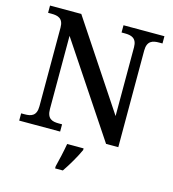

<svg xmlns="http://www.w3.org/2000/svg" viewBox="-132 -822 1035 1151"><g transform="rotate(15 385.0 -246.5)"><path d="M35 0H289V-45H268C228 -45 195 -54 195 -115V-569L574 0H650V-599C650 -660 684 -669 724 -669H745V-714H491V-669H512C551 -669 586 -660 586 -603V-176L229 -714H35V-669H56C96 -669 130 -660 130 -603V-115C130 -54 97 -45 56 -45H35ZM317 221H365C394 179 433 113 451 71V61H349C341 108 328 165 317 208Z"/></g></svg>

Font: Noto Serif Thai Medium
Style: Regular
Weight: 500
Designer: Monotype Design Team
Foundry: Monotype Imaging Inc.
Version: Version 1.901;PS 001.901;hotconv 1.0.88;makeotf.lib2.5.64775